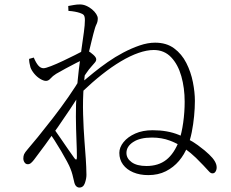

<svg xmlns="http://www.w3.org/2000/svg" viewBox="-20 -798 1040 864"><path d="M351 -386 354 -432Q374 -449 402.5 -472Q431 -495 464.5 -518.5Q498 -542 535 -561.5Q572 -581 608.5 -593.5Q645 -606 678 -606Q729 -606 763.5 -580.5Q798 -555 818.5 -514.5Q839 -474 848 -428.5Q857 -383 857 -344Q857 -312 853.5 -275.5Q850 -239 843 -203.5Q836 -168 824 -139Q810 -103 785.5 -74Q761 -45 726.5 -27.5Q692 -10 647 -10Q609 -10 579.5 -22.5Q550 -35 533.5 -57.5Q517 -80 517 -110Q517 -135 536 -158.5Q555 -182 588.5 -197Q622 -212 667 -212Q734 -212 785 -191Q836 -170 870.5 -144.5Q905 -119 921 -103Q938 -87 946.5 -72.5Q955 -58 955 -45Q955 -34 950 -26Q945 -18 937 -18Q929 -17 920.5 -26.5Q912 -36 895 -54Q883 -67 861.5 -88Q840 -109 811 -130Q782 -151 745 -165Q708 -179 664 -179Q610 -179 579.5 -159Q549 -139 549 -110Q549 -85 572.5 -68Q596 -51 639 -51Q693 -51 728.5 -79Q764 -107 786 -165Q798 -200 804.5 -247Q811 -294 811 -340Q811 -402 796 -455Q781 -508 750 -540.5Q719 -573 672 -573Q641 -573 603.5 -560Q566 -547 524 -522Q482 -497 438.5 -462.5Q395 -428 351 -386ZM233 -466Q217 -456 207.5 -445Q198 -434 187 -434Q176 -434 161 -443Q146 -452 134 -466.5Q122 -481 117 -495Q114 -506 112.5 -515Q111 -524 111 -533L132 -539Q142 -515 152.5 -503Q163 -491 176 -491Q185 -491 209.5 -500.5Q234 -510 263.5 -524Q293 -538 317 -550Q341 -562 348 -566Q357 -571 361.5 -572.5Q366 -574 375 -570Q387 -563 400 -551.5Q413 -540 413 -531Q413 -523 406 -515.5Q399 -508 390 -497Q380 -486 369.5 -470.5Q359 -455 347 -438L351 -495Q356 -503 361 -513.5Q366 -524 370 -537Q347 -527 322.5 -514.5Q298 -502 275 -489.5Q252 -477 233 -466ZM346 -452 341 -378Q322 -347 295.5 -307Q269 -267 240 -225.5Q211 -184 183 -146Q155 -108 133 -79Q126 -70 119.5 -64.5Q113 -59 105 -59Q96 -59 90.5 -67Q85 -75 85 -85Q85 -96 88.5 -104Q92 -112 105 -127Q120 -144 150.5 -181.5Q181 -219 217.5 -266Q254 -313 288 -362Q322 -411 346 -452ZM197 -209 214 -231Q231 -207 251 -178Q271 -149 288.5 -123.5Q306 -98 315 -86Q326 -72 326 -91Q326 -122 324 -169.5Q322 -217 321.5 -272.5Q321 -328 325 -381Q329 -437 335 -487Q341 -537 347 -579Q353 -621 357.5 -653.5Q362 -686 362 -707Q362 -724 357 -730Q352 -736 339 -740Q330 -743 317 -745.5Q304 -748 288 -749L287 -771Q298 -773 312 -775.5Q326 -778 340 -778Q354 -778 368 -772Q382 -766 394 -756Q406 -746 413 -735Q420 -724 420 -715Q420 -700 414 -688.5Q408 -677 400 -645Q397 -633 391.5 -611Q386 -589 379 -559Q372 -529 366 -492Q360 -455 357 -414Q352 -348 354 -282.5Q356 -217 360 -165Q364 -113 366 -84Q367 -69 368 -47.5Q369 -26 369 -11Q369 6 362 26Q355 46 337 46Q329 46 322.5 39.5Q316 33 313 17Q309 0 306 -12Q303 -24 297 -39Q293 -50 281.5 -71.5Q270 -93 255 -118.5Q240 -144 224.5 -168Q209 -192 197 -209Z"/></svg>

Font: Early Summer Mincho VF
Style: Regular
Weight: 250
Designer: GuiWonder
Version: Version 1.002